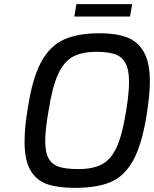

<svg xmlns="http://www.w3.org/2000/svg" viewBox="-20 -904 746 930"><path d="M99 -217Q99 -292 115 -382Q137 -525 179 -603Q221 -681 288.5 -712Q356 -743 463 -743Q541 -743 594 -723.5Q647 -704 676.5 -652.5Q706 -601 706 -510Q706 -445 690 -346Q667 -202 624.5 -126Q582 -50 515.5 -22Q449 6 342 6Q261 6 208.5 -12Q156 -30 127.5 -79Q99 -128 99 -217ZM590 -361Q605 -450 605 -509Q605 -567 587.5 -598.5Q570 -630 536.5 -641.5Q503 -653 448 -653Q377 -653 333.5 -629.5Q290 -606 261.5 -544.5Q233 -483 215 -366Q199 -275 199 -222Q199 -166 215.5 -136.5Q232 -107 266 -96Q300 -85 359 -85Q431 -85 474.5 -108.5Q518 -132 545 -191Q572 -250 590 -361ZM350 -884H620L610 -824H340Z"/></svg>

Font: Exo Medium
Style: Italic
Weight: 500
Italic angle: -9°
Designer: Natanael Gama
Foundry: Natanael Gama
Version: Version 1.500; ttfautohint (v1.6)